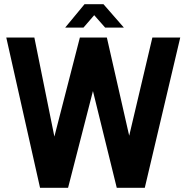

<svg xmlns="http://www.w3.org/2000/svg" viewBox="-20 -891 886 911"><path d="M534 0 421 -459 303 0H170L10 -712V-713H143L238 -243L359 -713H487L593 -247L703 -713H835V-712L667 0ZM479 -760 427 -819 376 -760H290V-761L381 -871H471L567 -761V-760Z"/></svg>

Font: Foldit Thin Medium
Style: Regular
Weight: 500
Version: Version 1.003